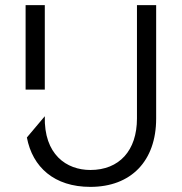

<svg xmlns="http://www.w3.org/2000/svg" viewBox="-20 -720 710 750"><path d="M80 -370H155V-700H80ZM333 10C492 10 590 -91 590 -257V-700H515V-257C515 -132 446 -56 333 -56C240 -56 151 -116 155 -266L85 -183C107 -67 192 10 333 10Z"/></svg>

Font: Absans
Style: Regular
Weight: 400
Designer: Valerio Monopoli
Version: Version 1.200;Glyphs 3.2 (3217)